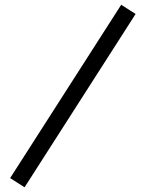

<svg xmlns="http://www.w3.org/2000/svg" viewBox="-20 -736 611 813"><path d="M493.2 -715.8 554.2 -676.8 84 57.1 22.9 18.1Z"/></svg>

Font: Rawengulk
Style: Bold
Weight: 700
Version: Version 0.92